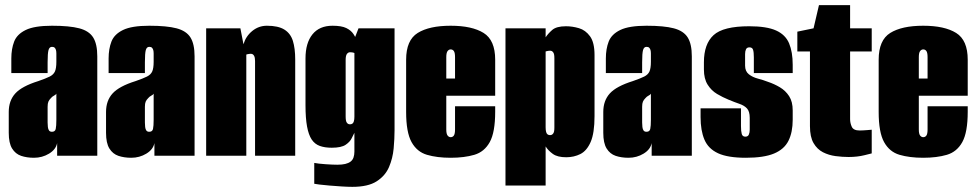

<svg xmlns="http://www.w3.org/2000/svg" viewBox="-20 -605 3795 746"><path d="M112 8Q84 8 62 0.5Q40 -7 27 -28Q14 -49 14 -89V-170Q14 -214 39.5 -242Q65 -270 129 -290Q158 -300 173 -307.5Q188 -315 193.5 -327.5Q199 -340 199 -365V-397Q199 -405 197.5 -410.5Q196 -416 192.5 -419.5Q189 -423 182 -423Q172 -423 168.5 -410.5Q165 -398 165 -363V-321H24V-378Q24 -415 35 -443.5Q46 -472 80 -488.5Q114 -505 182 -505Q250 -505 288 -495Q326 -485 342 -459.5Q358 -434 358 -386V0H202V-49Q197 -24 170.5 -8Q144 8 112 8ZM182 -93Q194 -93 196.5 -104Q199 -115 199 -140V-241Q197 -237 190 -233.5Q183 -230 178 -224Q171 -217 168 -210Q165 -203 165 -190V-129Q165 -120 166 -111.5Q167 -103 170.5 -98Q174 -93 182 -93Z M490 8Q462 8 440 0.5Q418 -7 405 -28Q392 -49 392 -89V-170Q392 -214 417.5 -242Q443 -270 507 -290Q536 -300 551 -307.5Q566 -315 571.5 -327.5Q577 -340 577 -365V-397Q577 -405 575.5 -410.5Q574 -416 570.5 -419.5Q567 -423 560 -423Q550 -423 546.5 -410.5Q543 -398 543 -363V-321H402V-378Q402 -415 413 -443.5Q424 -472 458 -488.5Q492 -505 560 -505Q628 -505 666 -495Q704 -485 720 -459.5Q736 -434 736 -386V0H580V-49Q575 -24 548.5 -8Q522 8 490 8ZM560 -93Q572 -93 574.5 -104Q577 -115 577 -140V-241Q575 -237 568 -233.5Q561 -230 556 -224Q549 -217 546 -210Q543 -203 543 -190V-129Q543 -120 544 -111.5Q545 -103 548.5 -98Q552 -93 560 -93Z M781 0V-495H914L926 -433Q935 -464 960 -484.5Q985 -505 1017 -505Q1061 -505 1085 -490Q1109 -475 1118 -446Q1127 -417 1127 -374V0H971V-368Q971 -375 970 -380Q969 -385 967 -388.5Q965 -392 962 -394Q959 -396 954 -396Q952 -396 948.5 -395.5Q945 -395 942 -394.5Q939 -394 937 -393V0Z M1349 121Q1332 121 1308 119.5Q1284 118 1260.5 116Q1237 114 1220.5 112Q1204 110 1201 109V28Q1216 31 1244.5 33Q1273 35 1291 35Q1309 35 1321.5 32Q1334 29 1342 23Q1350 17 1353.5 7Q1357 -3 1357 -16V-89Q1353 -82 1346.5 -68Q1340 -54 1323 -42.5Q1306 -31 1269 -31Q1242 -31 1222.5 -38Q1203 -45 1191 -63Q1179 -81 1173 -113.5Q1167 -146 1167 -196V-378Q1167 -438 1194 -471.5Q1221 -505 1272 -505Q1307 -505 1325.5 -496Q1344 -487 1353.5 -472.5Q1363 -458 1369 -440L1350 -436L1373 -495H1513V-99Q1513 -66 1509.5 -28Q1506 10 1491.5 44Q1477 78 1443.5 99.5Q1410 121 1349 121ZM1340 -122Q1345 -122 1349 -124.5Q1353 -127 1355 -134Q1357 -141 1357 -152V-399Q1355 -400 1353 -400.5Q1351 -401 1348 -401.5Q1345 -402 1340 -402Q1333 -402 1328 -395.5Q1323 -389 1323 -372V-153Q1323 -144 1324 -138Q1325 -132 1327.5 -128.5Q1330 -125 1333 -123.5Q1336 -122 1340 -122Z M1731 8Q1678 8 1639 -3.5Q1600 -15 1579 -53Q1558 -91 1558 -170V-373Q1558 -449 1603 -477Q1648 -505 1731 -505Q1814 -505 1859 -477Q1904 -449 1904 -373V-233H1714V-102Q1714 -85 1719 -78.5Q1724 -72 1731 -72Q1739 -72 1743.5 -78.5Q1748 -85 1748 -102V-192H1904V-171Q1904 -91 1883 -53Q1862 -15 1823 -3.5Q1784 8 1731 8ZM1714 -300H1748V-383Q1748 -400 1743.5 -406.5Q1739 -413 1731 -413Q1724 -413 1719 -406.5Q1714 -400 1714 -383Z M1944 116V-495H2100V-460Q2109 -474 2125.5 -488.5Q2142 -503 2179 -503Q2204 -503 2229.5 -495.5Q2255 -488 2272.5 -464Q2290 -440 2290 -391V-154Q2290 -88 2275 -53.5Q2260 -19 2235 -6.5Q2210 6 2180 6Q2146 6 2128 -7Q2110 -20 2100 -36V116ZM2117 -80Q2121 -80 2124 -81.5Q2127 -83 2129.5 -86.5Q2132 -90 2133 -95.5Q2134 -101 2134 -110V-378Q2134 -387 2133 -392.5Q2132 -398 2129.5 -401.5Q2127 -405 2124 -406.5Q2121 -408 2117 -408Q2114 -408 2111 -407.5Q2108 -407 2105.5 -406.5Q2103 -406 2101.5 -405.5Q2100 -405 2100 -405V-110Q2100 -99 2102 -92Q2104 -85 2108 -82.5Q2112 -80 2117 -80Z M2422 8Q2394 8 2372 0.5Q2350 -7 2337 -28Q2324 -49 2324 -89V-170Q2324 -214 2349.5 -242Q2375 -270 2439 -290Q2468 -300 2483 -307.5Q2498 -315 2503.5 -327.5Q2509 -340 2509 -365V-397Q2509 -405 2507.5 -410.5Q2506 -416 2502.5 -419.5Q2499 -423 2492 -423Q2482 -423 2478.5 -410.5Q2475 -398 2475 -363V-321H2334V-378Q2334 -415 2345 -443.5Q2356 -472 2390 -488.5Q2424 -505 2492 -505Q2560 -505 2598 -495Q2636 -485 2652 -459.5Q2668 -434 2668 -386V0H2512V-49Q2507 -24 2480.5 -8Q2454 8 2422 8ZM2492 -93Q2504 -93 2506.5 -104Q2509 -115 2509 -140V-241Q2507 -237 2500 -233.5Q2493 -230 2488 -224Q2481 -217 2478 -210Q2475 -203 2475 -190V-129Q2475 -120 2476 -111.5Q2477 -103 2480.5 -98Q2484 -93 2492 -93Z M2878 8Q2808 8 2770 -9.5Q2732 -27 2717 -62.5Q2702 -98 2702 -150V-184H2859V-115Q2859 -95 2862 -84.5Q2865 -74 2876 -74Q2886 -74 2889.5 -82Q2893 -90 2893 -101V-147Q2893 -172 2882.5 -183.5Q2872 -195 2853 -201.5Q2834 -208 2810 -218Q2788 -227 2766 -240Q2744 -253 2729.5 -276Q2715 -299 2715 -335V-363Q2715 -434 2752.5 -468.5Q2790 -503 2891 -503Q2959 -503 2995.5 -486.5Q3032 -470 3046 -436.5Q3060 -403 3060 -353V-321H2909V-382Q2909 -402 2906 -411.5Q2903 -421 2892 -421Q2882 -421 2878.5 -413.5Q2875 -406 2875 -395V-350Q2875 -328 2889.5 -316.5Q2904 -305 2925 -299.5Q2946 -294 2964 -287Q2988 -279 3010 -266Q3032 -253 3046 -231.5Q3060 -210 3060 -176V-140Q3060 -91 3043.5 -58Q3027 -25 2987.5 -8.5Q2948 8 2878 8Z M3277 5Q3253 5 3226.5 1.5Q3200 -2 3177.5 -13.5Q3155 -25 3141 -49Q3127 -73 3127 -115V-405H3078V-482L3141 -495L3162 -585H3283V-495H3367V-405H3283V-142Q3283 -127 3289.5 -112.5Q3296 -98 3320 -98Q3332 -98 3349.5 -99.5Q3367 -101 3367 -101V-9Q3367 -9 3339 -2Q3311 5 3277 5Z M3567 8Q3514 8 3475 -3.5Q3436 -15 3415 -53Q3394 -91 3394 -170V-373Q3394 -449 3439 -477Q3484 -505 3567 -505Q3650 -505 3695 -477Q3740 -449 3740 -373V-233H3550V-102Q3550 -85 3555 -78.5Q3560 -72 3567 -72Q3575 -72 3579.5 -78.5Q3584 -85 3584 -102V-192H3740V-171Q3740 -91 3719 -53Q3698 -15 3659 -3.5Q3620 8 3567 8ZM3550 -300H3584V-383Q3584 -400 3579.5 -406.5Q3575 -413 3567 -413Q3560 -413 3555 -406.5Q3550 -400 3550 -383Z"/></svg>

Font: Alumni Sans Thin Black
Style: Regular
Weight: 900
Version: Version 1.018